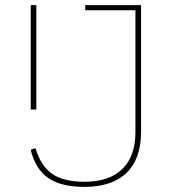

<svg xmlns="http://www.w3.org/2000/svg" viewBox="-20 -718 671 750"><path d="M531 -698V-202Q531 -98 474.5 -43Q418 12 310 12Q218 12 168 -23Q118 -58 100 -133L119 -139Q139 -70 183.5 -39Q228 -8 310 -8Q407 -8 458 -58Q509 -108 509 -202V-678H313V-698ZM100 -698H122V-290H100Z"/></svg>

Font: IBM Plex Sans Arabic Thin
Style: Regular
Weight: 100
Designer: Mike Abbink, Paul van der Laan, Pieter van Rosmalen, Wael Morcos, Khajak Apelian
Foundry: Bold Monday
Version: Version 1.101